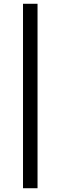

<svg xmlns="http://www.w3.org/2000/svg" viewBox="-20 -863 321 1018"><path d="M102 135H179V-843H102Z"/></svg>

Font: Spoqa Han Sans Neo Medium
Style: Regular
Weight: 500
Designer: [Spoqa Han Sans Neo] Dong-huui Kim  Younghwa Kang  Yujin Lee  [Noto Sans] Ryoko NISHIZUKA  (kana & ideographs); Paul D. 
Foundry: Spoqa (http://www.spoqa-han-sans.com)
Version: Version 1.000